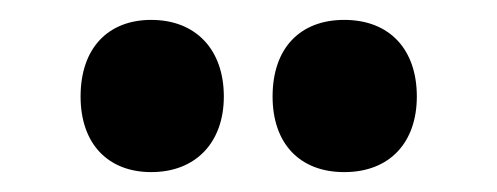

<svg xmlns="http://www.w3.org/2000/svg" viewBox="-20 -787 500 193"><path d="M61 -690C61 -642 89 -614 132 -614C177 -614 205 -644 205 -690C205 -737 177 -767 132 -767C89 -767 61 -739 61 -690ZM254 -690C254 -643 281 -614 326 -614C372 -614 399 -644 399 -690C399 -737 372 -767 326 -767C282 -767 254 -739 254 -690Z"/></svg>

Font: Noto Sans Ethiopic ExtraCondensed Black
Style: Regular
Weight: 900
Width: 2
Designer: Monotype Design Team
Foundry: Monotype Imaging Inc.
Version: Version 2.102